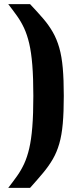

<svg xmlns="http://www.w3.org/2000/svg" viewBox="-20 -763 395 933"><path d="M20 150Q44 119 63.5 91.5Q83 64 97.5 32.5Q112 1 122 -41.5Q132 -84 137 -146Q142 -208 142 -297Q142 -385 137 -447Q132 -509 122 -551.5Q112 -594 97.5 -625.5Q83 -657 63.5 -684.5Q44 -712 20 -743H126Q162 -705 189.5 -673Q217 -641 236.5 -607Q256 -573 268 -531Q280 -489 285 -432.5Q290 -376 290 -297Q290 -218 285 -162Q280 -106 268 -64.5Q256 -23 236.5 10.5Q217 44 189.5 77Q162 110 126 150Z"/></svg>

Font: Saira
Style: Bold
Weight: 700
Designer: Hector Gatti with collaboration of the Omnibus-Type team
Foundry: Omnibus-Type
Version: Version 1.100; ttfautohint (v1.8.3)